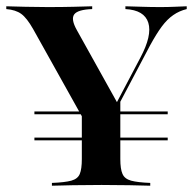

<svg xmlns="http://www.w3.org/2000/svg" viewBox="-41 -591 614 611"><path d="M68.5 -144.4V-153.2H492.7V-144.4ZM68.5 -227.4V-236.3H255.6L261.3 -227.4ZM325.8 -227.4 331.5 -236.3H492.7V-227.4ZM253.2 -160.5 64.5 -498.4Q44.4 -533.9 26.6 -546.8Q8.9 -559.7 -21 -562.1V-571Q7.3 -570.2 40.3 -569.4Q73.4 -568.5 110.5 -568.5Q156.5 -568.5 192.7 -569.4Q229 -570.2 252.4 -571V-562.1Q206.5 -560.5 195.2 -545.2Q183.9 -529.8 204 -494.4L335.5 -258.1L321 -246.8L405.6 -407.3Q443.5 -478.2 431 -518.5Q418.5 -558.9 358.1 -562.1V-571Q387.9 -570.2 413.3 -569.4Q438.7 -568.5 469.4 -568.5Q492.7 -568.5 512.9 -569.4Q533.1 -570.2 553.2 -571V-562.1Q529.8 -556.5 510.5 -543.1Q491.1 -529.8 473.8 -506.5Q456.5 -483.1 436.3 -446L285.5 -160.5ZM124.2 0V-8.9Q165.3 -10.5 185.9 -16.1Q206.5 -21.8 212.9 -37.5Q219.4 -53.2 219.4 -84.7V-250.8L290.3 -194.4L341.9 -276.6V-84.7Q341.9 -53.2 348.8 -37.5Q355.6 -21.8 376.2 -16.1Q396.8 -10.5 437.1 -8.9V0Q412.1 -0.8 370.6 -1.6Q329 -2.4 282.3 -2.4Q233.1 -2.4 191.1 -1.6Q149.2 -0.8 124.2 0Z"/></svg>

Font: Playfair 144pt
Style: Bold
Weight: 700
Version: Version 2.001;gftools[0.9.30]